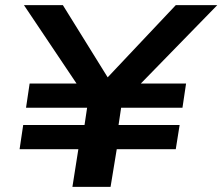

<svg xmlns="http://www.w3.org/2000/svg" viewBox="-20 -725 863 745"><path d="M261 0 284 -146H56L70 -240H308L318 -307H81L95 -401H303L289 -383L73 -705H224L399 -423H396L662 -705H823L509 -383L500 -401H702L688 -307H450L440 -240H677L662 -146H433L409 0Z"/></svg>

Font: Nunito Sans 7pt Expanded
Style: Bold Italic
Weight: 700
Width: 7
Italic angle: -9°
Designer: Vernon Adams
Foundry: Vernon Adams
Version: Version 3.101;gftools[0.9.27]